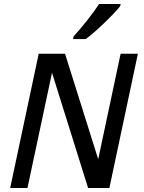

<svg xmlns="http://www.w3.org/2000/svg" viewBox="-20 -946 725 966"><path d="M530.3 0H423.3L241.7 -580.1L118.2 0H31.2L174.8 -675.8H307.1L474.1 -145L586.9 -675.8H673.8ZM411.6 -749.5H347.7L350.6 -763.2Q381.3 -796.4 418.5 -843.5Q455.6 -890.6 478.5 -925.8H586.9L584.5 -914.6Q555.7 -879.4 502.4 -828.4Q449.2 -777.3 411.6 -749.5Z"/></svg>

Font: Cadman
Style: Italic
Weight: 400
Italic angle: -12°
Designer: Paul James MIller
Foundry: High-Logic / Made with FontCreator
Version: Version 2.114;March 28, 2021;FontCreator 13.0.0.2683 64-bit